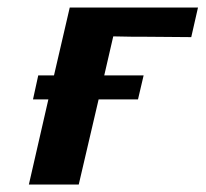

<svg xmlns="http://www.w3.org/2000/svg" viewBox="-20 -492 548 512"><path d="M68 -227 82 -291H124L166 -472H508L490 -393Q470 -393 429 -393.5Q388 -394 367 -394H336Q326 -394 309 -394.5Q292 -395 282 -395L258 -291H363L348 -227H243L190 0H57L109 -227Z"/></svg>

Font: Coval
Style: ExtraBold Italic
Weight: 800
Foundry: Context Ltd
Version: Version 001.000